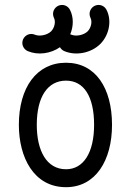

<svg xmlns="http://www.w3.org/2000/svg" viewBox="-20 -756 535 785"><path d="M250 -64C169.4 -64 130.4 -141.6 130.4 -245.6C130.4 -361.8 175.8 -426.3 250 -426.3C322.8 -426.3 364.7 -361.8 364.7 -245.6C364.7 -130.9 320.8 -64 250 -64ZM250 9.3C370.6 9.3 438 -99.6 438 -245.6C438 -396 370.6 -499.5 250 -499.5C129.4 -499.5 57.1 -397.5 57.1 -245.6C57.1 -113.8 117.2 9.3 250 9.3ZM350.1 -682.6C357.4 -668.5 353.5 -643.6 338.4 -627.9C322.3 -612.3 291 -606 271.5 -614.3L267.1 -615.7C281.2 -648.9 281.2 -686.5 266.1 -715.8C259.8 -728 247.6 -735.8 233.4 -735.8C213.4 -735.8 196.8 -719.2 196.8 -699.2C196.8 -693.4 198.2 -687.5 200.7 -682.6C208 -668.5 204.1 -643.6 189 -627.9C172.9 -612.3 141.6 -606 122.1 -614.3C117.7 -616.2 112.8 -617.2 107.9 -617.2C87.9 -617.2 71.3 -600.6 71.3 -580.6C71.3 -565.4 81.1 -552.2 93.8 -546.9C135.3 -529.3 187.5 -536.6 225.1 -563C229.5 -555.7 235.8 -549.8 243.2 -546.9C291 -526.9 352.5 -539.1 390.1 -576.2C427.7 -614.3 437.5 -673.3 415.5 -715.8C409.2 -728 397 -735.8 382.8 -735.8C362.8 -735.8 346.2 -719.2 346.2 -699.2C346.2 -693.4 347.7 -687.5 350.1 -682.6Z"/></svg>

Font: Velvelyne
Style: Regular
Weight: 400
Designer: Manon Van der Borght et Mariel Nils
Foundry: Velvetyne
Version: Version 1.070;Glyphs 3.3.1 (3343)